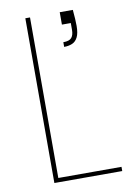

<svg xmlns="http://www.w3.org/2000/svg" viewBox="-81 -756 558 808"><g transform="rotate(-10 197.5 -352.0)"><path d="M232 -704H288Q290 -682 291 -665.5Q292 -649 292 -635Q292 -604 283.5 -587Q275 -570 260 -563.5Q245 -557 225 -557V-577Q251 -577 260.5 -588.5Q270 -600 270 -622V-651H232ZM85 -704H105V-18H375V0H85Z"/></g></svg>

Font: Poppins Variable
Style: Regular
Weight: 100
Designer: Jonny Pinhorn
Foundry: Indian Type Foundry
Version: Version 6.000